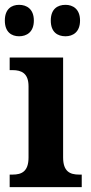

<svg xmlns="http://www.w3.org/2000/svg" viewBox="-25 -774 375 794"><path d="M246 -624C276 -624 306 -641 306 -689C306 -737 276 -754 246 -754C213 -754 185 -737 185 -689C185 -641 213 -624 246 -624ZM54 -624C85 -624 115 -641 115 -689C115 -737 85 -754 54 -754C23 -754 -5 -737 -5 -689C-5 -641 23 -624 54 -624ZM15 0H313V-52H302C264 -52 236 -65 236 -123V-536H15V-484H27C64 -484 93 -471 93 -417V-123C93 -65 65 -52 27 -52H15Z"/></svg>

Font: Noto Serif SemiCondensed
Style: Bold
Weight: 700
Width: 4
Designer: Monotype Design Team
Foundry: Monotype Imaging Inc.
Version: Version 2.015